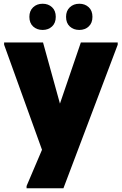

<svg xmlns="http://www.w3.org/2000/svg" viewBox="-20 -774 651 1026"><path d="M122 232V220L263 -111L412 -547H609V-535L319 232ZM218 64 2 -535V-547H210L322 -142ZM404 -614Q373 -614 353 -632.5Q333 -651 333 -684Q333 -716 353 -735Q373 -754 404 -754Q434 -754 454 -735.5Q474 -717 474 -684Q474 -651 454 -632.5Q434 -614 404 -614ZM208 -614Q177 -614 157 -632.5Q137 -651 137 -684Q137 -716 157 -735Q177 -754 208 -754Q238 -754 258 -735.5Q278 -717 278 -684Q278 -651 258 -632.5Q238 -614 208 -614Z"/></svg>

Font: Kufam ExtraBold
Style: Regular
Weight: 800
Designer: Wael Morcos, Artur Schmal
Foundry: Original Type
Version: Version 1.300; ttfautohint (v1.8.3)